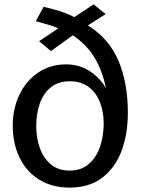

<svg xmlns="http://www.w3.org/2000/svg" viewBox="-20 -841 640 874"><path d="M38 -270Q38 -345.5 68 -409Q98 -472.5 153.2 -510.2Q208.5 -548 281.5 -548Q338.5 -548 385.8 -518.8Q433 -489.5 462.5 -439.5Q445 -522.5 409.2 -580.5Q373.5 -638.5 311.5 -680.5L212 -608.5L158 -653.5L245 -712Q230 -719 215 -723.8Q200 -728.5 171.5 -736.5Q152.5 -741.5 143 -744.5L178.5 -810Q223.5 -799.5 256.2 -789Q289 -778.5 318 -763L406 -821L461 -777L380 -725.5Q477.5 -664.5 519.8 -563.2Q562 -462 562 -328Q562 -233 534 -156Q506 -79 446.5 -33Q387 13 297 13Q217 13 158.5 -23.2Q100 -59.5 69 -123.5Q38 -187.5 38 -270ZM452 -279Q452 -331.5 435.2 -375Q418.5 -418.5 384 -444.8Q349.5 -471 298 -471Q244 -471 209.8 -442.2Q175.5 -413.5 160.2 -367.2Q145 -321 145 -267Q145 -214 161 -168Q177 -122 211 -93.2Q245 -64.5 297 -64.5Q351 -64.5 385.8 -95.8Q420.5 -127 436.2 -175.5Q452 -224 452 -279Z"/></svg>

Font: JuliaMono Medium
Style: Regular
Weight: 500
Monospace: yes
Designer: cormullion
Foundry: corm
Version: Version 0.054; ttfautohint (v1.8.4)